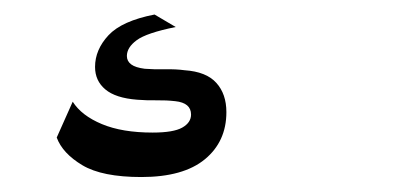

<svg xmlns="http://www.w3.org/2000/svg" viewBox="-20 -37 540 263"><path d="M173.6 205.5Q119.9 205.5 92.8 189.3Q65.7 173.1 57.7 151.4L79.6 102.3Q91.7 121.4 119.6 133Q147.4 144.6 189.1 144.6Q217.5 144.6 229.6 137.8Q241.7 131 241.7 119.9Q241.7 103.9 220.1 101.6Q207.8 100.2 194.2 100.4Q180.6 100.6 167.9 99.6Q138.2 97.3 124.2 85.4Q110.2 73.6 110.2 54.7Q110.2 31.1 128.6 11.3Q147 -8.4 191.7 -17.1L220.7 0Q180.6 8.1 167.2 18.1Q153.8 28 153.8 39.7Q153.8 46.8 159.7 51.2Q165.6 55.6 178.3 57.2Q190.9 58.2 206.1 57.9Q221.2 57.6 232.8 59.2Q262.6 61.2 276.3 76.5Q290.1 91.7 290.1 116.6Q290.1 156.9 260.6 181.2Q231.1 205.5 173.6 205.5Z"/></svg>

Font: Savate ExtraLight
Style: Italic
Weight: 200
Italic angle: -11°
Designer: Max Esnée
Foundry: Plomb Type
Version: Version 2.000